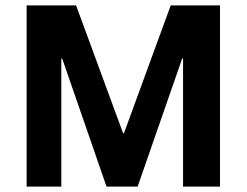

<svg xmlns="http://www.w3.org/2000/svg" viewBox="-20 -695 918 715"><path d="M79.2 0V-675H263.3L438.3 -199.2H441.7L615.8 -675H799.2V0H661.7V-476.7H658.3L492.5 0H376.7L211.7 -476.7H208.3V0Z"/></svg>

Font: Funnel Sans Light
Style: Bold
Weight: 700
Version: Version 1.000